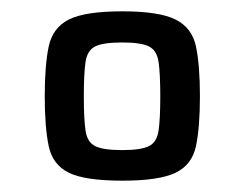

<svg xmlns="http://www.w3.org/2000/svg" viewBox="-20 -716 432 339"><path d="M196 -397Q130 -397 101.5 -411Q73 -425 66 -458Q59 -491 59 -546Q59 -601 66 -634Q73 -667 101.5 -681.5Q130 -696 196 -696Q261 -696 290 -681.5Q319 -667 326 -634Q333 -601 333 -546Q333 -491 326 -458Q319 -425 290 -411Q261 -397 196 -397ZM196 -451Q229 -451 243 -458Q257 -465 260 -485.5Q263 -506 263 -546Q263 -586 260 -606.5Q257 -627 243 -634Q229 -641 196 -641Q162 -641 148 -634Q134 -627 131 -606.5Q128 -586 128 -546Q128 -506 131 -485.5Q134 -465 148 -458Q162 -451 196 -451Z"/></svg>

Font: Saira Medium
Style: Regular
Weight: 500
Designer: Hector Gatti with collaboration of the Omnibus-Type team
Foundry: Omnibus-Type
Version: Version 1.100; ttfautohint (v1.8.3)